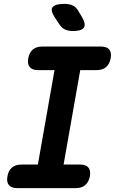

<svg xmlns="http://www.w3.org/2000/svg" viewBox="-20 -970 640 990"><path d="M307.9 -121.5H393Q422.8 -121.5 435.8 -106.2Q448.7 -90.9 443.3 -61.1Q437.9 -31.3 419.6 -15.7Q401.2 0 371.4 0H68.6Q38.8 0 25.8 -15.7Q12.9 -31.3 18.3 -61.1Q23.7 -90.9 42 -106.2Q60.4 -121.5 90.2 -121.5H175.3L261.1 -608.5H176Q146.2 -608.5 133.2 -624.1Q120.3 -639.8 125.7 -669.6Q131.1 -699.4 149.4 -714.7Q167.8 -730 197.6 -730H500.4Q530.2 -730 543.2 -714.7Q556.1 -699.4 550.7 -669.6Q545.3 -639.8 527 -624.1Q508.6 -608.5 478.8 -608.5H393.7ZM355.7 -810Q332.7 -810 315.4 -817.8Q298.2 -825.5 286.7 -843.8L262.2 -880.5Q237.8 -917.7 251.9 -933.8Q266 -950 311.2 -950Q339.4 -950 356.3 -941.2Q373.2 -932.4 383.3 -914.2L403.4 -881Q424 -844.8 412.5 -827.4Q401 -810 355.7 -810Z"/></svg>

Font: Maple Mono
Style: Italic
Weight: 400
Italic angle: -10°
Monospace: yes
Designer: subframe7536
Version: Version 7.300